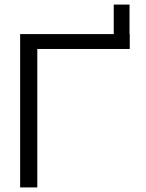

<svg xmlns="http://www.w3.org/2000/svg" viewBox="-20 -819 640 839"><path d="M68 0H143V-605H547V-670H546V-799H477V-670H68Z"/></svg>

Font: LT Wave Text Light
Style: Regular
Weight: 300
Designer: Daniel Lyons
Version: Version 2.5 (Glyphs App)